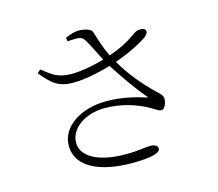

<svg xmlns="http://www.w3.org/2000/svg" viewBox="-110 -903 1221 1077"><g transform="rotate(-15 500.0 -365.0)"><path d="M478 -340C327 -340 211 -260 211 -154C211 -16 367 33 529 33C649 33 695 16 695 -8C695 -24 678 -34 651 -34C618 -34 586 -24 508 -24C349 -24 255 -78 255 -158C255 -241 346 -305 459 -305C560 -305 646 -274 707 -240C734 -225 748 -211 766 -211C784 -211 799 -245 798 -271C797 -287 789 -295 765 -318C698 -381 634 -459 588 -539C675 -569 752 -610 783 -634C796 -645 803 -660 795 -670C786 -682 758 -683 740 -674C710 -658 679 -623 564 -583C533 -646 521 -697 508 -735C503 -752 463 -763 431 -763C413 -763 386 -757 353 -742L356 -721C414 -723 436 -728 453 -702C476 -667 497 -618 523 -570C466 -553 388 -538 335 -538C253 -538 227 -561 167 -608L148 -591C206 -520 243 -487 331 -488C397 -488 487 -508 548 -526C599 -447 651 -371 706 -307C712 -300 710 -299 701 -302C654 -317 574 -340 478 -340Z"/></g></svg>

Font: Noto Serif CJK SC Light
Style: Regular
Weight: 300
Designer: Ryoko NISHIZUKA 西塚涼子 (kana & ideographs); Frank Grießhammer (Latin, Greek & Cyrillic); Wenlong ZHANG 张文龙 (bopomofo); San
Foundry: Adobe
Version: Version 2.001;hotconv 1.1.0;makeotfexe 2.6.0